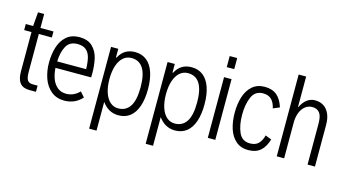

<svg xmlns="http://www.w3.org/2000/svg" viewBox="-101 -1180 3204 1778"><g transform="rotate(15 1501.0 -291.0)"><path d="M82 -145.5V-523.9H11.7V-582H82L93.3 -715.8H152.3V-582H277.3V-523.9H152.3V-159.2Q152.3 -122.6 158.9 -100.8Q165.5 -79.1 180.2 -69.1Q194.8 -59.1 220.7 -59.1H265.1V0H201.7Q140.6 0 111.3 -36.1Q82 -72.3 82 -145.5Z M724.1 -261.2H382.3Q385.3 -205.1 402.8 -158.2Q420.4 -111.3 454.6 -83Q488.8 -54.7 538.6 -54.7Q610.8 -54.7 666 -111.3L708 -63.5Q670.4 -23.4 627.9 -6.1Q585.4 11.2 538.6 11.2Q462.9 11.2 411.6 -31.2Q360.4 -73.7 335.9 -142.8Q311.5 -211.9 311.5 -292Q311.5 -372.1 332 -439.9Q352.5 -507.8 400.1 -550.5Q447.8 -593.3 524.9 -593.3Q607.4 -593.3 651.6 -549.1Q695.8 -504.9 710.4 -440.4Q725.1 -376 725.1 -296.4Q725.1 -271.5 724.1 -261.2ZM382.3 -322.8H659.7Q658.2 -391.1 646.5 -435.1Q634.8 -479 605.5 -503.2Q576.2 -527.3 522.9 -527.3Q449.2 -527.3 417.2 -470Q385.3 -412.6 382.3 -322.8Z M829.1 -582H898.4V-499H904.3Q952.1 -593.3 1058.6 -593.3Q1123 -593.3 1168.5 -557.9Q1213.9 -522.5 1237.5 -454.6Q1261.2 -386.7 1261.2 -291Q1261.2 -195.3 1237.5 -127Q1213.9 -58.6 1168.5 -22.9Q1123 12.7 1058.6 12.7Q961.4 12.7 900.9 -71.8H899.9V202.1H829.1ZM1190.4 -291Q1190.4 -531.7 1039.6 -531.7Q995.1 -531.7 961.7 -502.7Q928.2 -473.6 909.9 -419.2Q891.6 -364.7 891.6 -291Q891.6 -216.8 909.9 -162.1Q928.2 -107.4 961.4 -78.1Q994.6 -48.8 1039.6 -48.8Q1112.3 -48.8 1151.4 -107.4Q1190.4 -166 1190.4 -291Z M1371.1 -582H1440.4V-499H1446.3Q1494.1 -593.3 1600.6 -593.3Q1665 -593.3 1710.4 -557.9Q1755.9 -522.5 1779.5 -454.6Q1803.2 -386.7 1803.2 -291Q1803.2 -195.3 1779.5 -127Q1755.9 -58.6 1710.4 -22.9Q1665 12.7 1600.6 12.7Q1503.4 12.7 1442.9 -71.8H1441.9V202.1H1371.1ZM1732.4 -291Q1732.4 -531.7 1581.5 -531.7Q1537.1 -531.7 1503.7 -502.7Q1470.2 -473.6 1451.9 -419.2Q1433.6 -364.7 1433.6 -291Q1433.6 -216.8 1451.9 -162.1Q1470.2 -107.4 1503.4 -78.1Q1536.6 -48.8 1581.5 -48.8Q1654.3 -48.8 1693.4 -107.4Q1732.4 -166 1732.4 -291Z M1912.6 -784.2H1984.4V-678.2H1912.6ZM1912.6 -582H1984.4V0H1912.6Z M2092.8 -289.6Q2092.8 -375 2114.5 -443.4Q2136.2 -511.7 2183.1 -552.5Q2230 -593.3 2301.8 -593.3Q2374.5 -593.3 2418.5 -555.7Q2462.4 -518.1 2484.9 -445.3L2423.3 -419.4Q2411.6 -473.1 2382.6 -502Q2353.5 -530.8 2301.8 -530.8Q2225.6 -530.8 2194.8 -460.2Q2164.1 -389.6 2164.1 -289.6Q2164.1 -190.4 2194.8 -120.8Q2225.6 -51.3 2301.8 -51.3Q2354.5 -51.3 2383.3 -80.3Q2412.1 -109.4 2424.3 -160.2L2483.4 -137.7Q2461.9 -63.5 2418.5 -25.4Q2375 12.7 2301.8 12.7Q2230 12.7 2183.1 -28.3Q2136.2 -69.3 2114.5 -137.7Q2092.8 -206.1 2092.8 -289.6Z M2573.7 -784.2H2645.5V-492.2H2648.9Q2671.4 -539.6 2705.3 -566.4Q2739.3 -593.3 2784.2 -593.3Q2832 -593.3 2867.2 -570.1Q2902.3 -546.9 2921.1 -503.4Q2939.9 -460 2939.9 -399.9V0H2869.1V-393.1Q2869.1 -465.3 2845 -495.8Q2820.8 -526.4 2773.9 -526.4Q2736.8 -526.4 2707.3 -503.2Q2677.7 -480 2661.1 -438.2Q2644.5 -396.5 2644.5 -342.3V0H2573.7Z"/></g></svg>

Font: Decalotype Light
Style: Regular
Weight: 300
Designer: Alfredo Marco Pradil
Foundry: Alfredo Marco Pradil
Version: Version 1.0